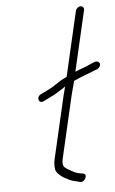

<svg xmlns="http://www.w3.org/2000/svg" viewBox="-55 -701 508 848"><g transform="rotate(-5 199.5 -276.5)"><path d="M277.8 -337 302.3 -348C325.4 -356.8 352.5 -367.7 373.8 -376C382.6 -379 389.7 -381.2 394.8 -389C405.6 -405.3 391 -416.9 376.3 -413C365.6 -408.2 358.6 -406 345.3 -400C331 -392.7 310 -387.3 294.7 -380C291.9 -379.3 289.3 -378.3 287 -377L348.9 -645C351.1 -654.5 344.2 -663 334.6 -663C324.9 -663 315.1 -654.5 312.9 -645L246.6 -358C236.9 -353.3 227.8 -348.7 219.4 -344L188.8 -324C170.9 -311.7 157.3 -306.6 138.6 -297L126.2 -291C103.2 -279.4 114.4 -247 137 -260L149.4 -266C168.2 -275.9 187.1 -283.1 205.3 -296C215.4 -302.4 226.7 -308.5 236 -316L234.1 -308C231 -297.3 228.3 -287 226 -277L161.5 2C157.6 19.3 158.7 34.1 160.4 46C164 59.5 176 70.2 187.8 79C199.8 88 205.5 88.1 217.8 96C231.7 102.4 251 105.9 266.6 110C289 112.9 303 77.1 281.9 74C267.3 72.1 252.3 69.1 241.5 63C225.4 54.9 213.8 48.8 201.2 38C195 29.9 193.6 19 197.5 2L262 -277C266.5 -296.7 273.1 -316.7 277.8 -337Z"/></g></svg>

Font: HoneyBee
Style: LitIt
Weight: 300
Foundry: Cannot Into Space Fonts
Version: Version 0.89